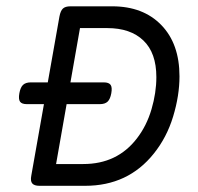

<svg xmlns="http://www.w3.org/2000/svg" viewBox="-20 -600 640 620"><path d="M79.6 -334Q63 -334 54.4 -325.9Q45.9 -317.9 42.5 -298.8Q39.1 -279.8 44.7 -271.7Q50.3 -263.7 66.9 -263.7H302.2Q318.8 -263.7 327.4 -271.7Q335.9 -279.8 339.4 -298.8Q342.8 -317.9 337.2 -325.9Q331.5 -334 314.9 -334ZM207.5 -579.6Q190.9 -579.6 183.1 -572.3Q175.3 -564.9 171.9 -546.4L81.1 -33.2Q77.6 -15.1 84.2 -7.6Q90.8 0 107.4 0H254.9Q393.6 0 476.6 -104Q518.6 -156.2 539.1 -223.9Q559.6 -291.5 559.6 -353.5Q559.6 -458.5 501 -519Q442.4 -579.6 342.3 -579.6ZM484.9 -351.1Q484.9 -300.3 469.2 -247.1Q453.6 -193.8 421.9 -152.8Q358.4 -70.3 249 -70.3H161.1L238.3 -509.3H326.2Q401.4 -509.3 443.1 -469.2Q484.9 -429.2 484.9 -351.1Z"/></svg>

Font: Courier Prime Code
Style: Italic
Weight: 400
Italic angle: -10°
Designer: Alan Dague-Greene
Foundry: Quote-Unquote Apps
Version: Version 3.18